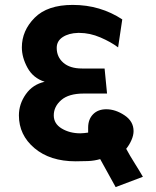

<svg xmlns="http://www.w3.org/2000/svg" viewBox="-20 -719 636 782"><path d="M162 -386Q115 -401 92 -443Q69 -485 69 -526Q69 -594 121 -646.5Q173 -699 276 -699Q333 -699 383.5 -684Q434 -669 478 -640L461 -526Q432 -548 389 -566.5Q346 -585 303 -585H298Q260 -584 235.5 -568Q211 -552 211 -524Q211 -487 238 -463.5Q265 -440 314 -440H406L416 -338H321Q260 -338 229.5 -311.5Q199 -285 199 -249Q199 -215 231.5 -195.5Q264 -176 307 -176Q315 -176 323.5 -177Q332 -178 339 -179V-199Q339 -233 359 -253.5Q379 -274 413 -274Q450 -274 487 -249.5Q524 -225 524 -185Q524 -168 515.5 -148.5Q507 -129 494 -113Q509 -85 528 -55Q547 -25 562 1L451 43L388 -71Q364 -64 338.5 -63Q313 -62 288 -62Q184 -62 120.5 -115.5Q57 -169 57 -249Q57 -295 85 -335Q113 -375 162 -386Z"/></svg>

Font: Palanquin Dark
Style: Regular
Weight: 400
Designer: Pria Ravichandran
Version: Version 1.000